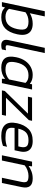

<svg xmlns="http://www.w3.org/2000/svg" viewBox="1127 -1841 724 3018"><g transform="rotate(90 1489.0 -332.0)"><path d="M251 10Q198 10 161.5 -4.5Q125 -19 99 -50L83 0H13L156 -674H238L188 -439Q226 -462 267.5 -473Q309 -484 355 -484Q417 -484 460 -459Q503 -434 520 -380.5Q537 -327 519 -241Q491 -112 426 -51Q361 10 251 10ZM244 -56Q324 -56 370.5 -102Q417 -148 437 -241Q457 -338 430.5 -378Q404 -418 319 -418Q276 -418 239.5 -405.5Q203 -393 173 -371L119 -113Q139 -84 171 -70Q203 -56 244 -56Z M689 10Q642 10 620 -18.5Q598 -47 610 -102L732 -674H814L694 -111Q688 -81 693.5 -70Q699 -59 724 -59Q746 -59 770 -65L757 0Q740 6 723 8Q706 10 689 10Z M1043 10Q943 10 898.5 -45Q854 -100 879 -223Q897 -309 938 -367Q979 -425 1036 -454.5Q1093 -484 1157 -484Q1203 -484 1236 -473Q1269 -462 1298 -439L1305 -474H1387L1287 0H1217L1221 -50Q1181 -19 1138.5 -4.5Q1096 10 1043 10ZM1078 -56Q1119 -56 1157 -70Q1195 -84 1229 -113L1283 -371Q1264 -393 1236 -405.5Q1208 -418 1165 -418Q1082 -418 1031.5 -369Q981 -320 961 -223Q942 -130 966.5 -93Q991 -56 1078 -56Z M1401 0 1410 -45 1766 -409H1500L1514 -474H1879L1868 -423L1517 -64H1799L1786 0Z M2117 10Q1994 10 1942 -51Q1890 -112 1917 -239Q1942 -353 2008.5 -418.5Q2075 -484 2196 -484Q2266 -484 2306.5 -458.5Q2347 -433 2360 -388.5Q2373 -344 2361 -288L2342 -199H1991Q1984 -145 1994.5 -114Q2005 -83 2041.5 -69.5Q2078 -56 2147 -56Q2220 -56 2287 -81L2273 -17Q2239 -4 2199 3Q2159 10 2117 10ZM2003 -258H2281L2290 -297Q2302 -355 2281 -386.5Q2260 -418 2184 -418Q2103 -418 2061.5 -378Q2020 -338 2003 -258Z M2421 0 2521 -474H2595L2589 -420Q2629 -448 2678 -466Q2727 -484 2786 -484Q2958 -484 2921 -310L2856 0H2774L2839 -307Q2852 -369 2833.5 -393.5Q2815 -418 2744 -418Q2703 -418 2657.5 -402Q2612 -386 2579 -358L2503 0Z"/></g></svg>

Font: Kanit Light
Style: Italic
Weight: 300
Italic angle: -12°
Designer: Katatrad Team
Foundry: CadsonDemak
Version: Version 2.000; ttfautohint (v1.8.3)